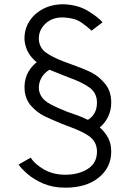

<svg xmlns="http://www.w3.org/2000/svg" viewBox="-20 -756 606 889"><path d="M282 113Q226 113 182 94.5Q138 76 108.5 50.5Q79 25 66 6L122 -26Q140 3 182.5 28Q225 53 282 53Q344 53 386.5 26Q429 -1 429 -54Q429 -95 399.5 -120Q370 -145 292 -173L266 -183Q241 -193 221 -202Q201 -211 184 -219Q151 -236 124.5 -265.5Q98 -295 94 -338Q88 -418 150 -468Q102 -506 94 -565Q90 -613 113 -652.5Q136 -692 180 -715Q224 -738 282 -736Q344 -732 388 -705Q432 -678 455 -653L404 -614Q383 -634 355 -653Q327 -672 278 -675Q224 -678 190.5 -646.5Q157 -615 160 -570Q164 -534 191.5 -513.5Q219 -493 273 -472Q281 -469 296 -463.5Q311 -458 316 -456Q365 -439 404 -420Q440 -401 467.5 -367Q495 -333 495 -281Q495 -246 481 -216.5Q467 -187 442 -166Q467 -144 481 -117Q495 -90 495 -54Q495 19 437.5 66Q380 113 282 113ZM387 -201Q429 -227 429 -281Q429 -324 396.5 -349Q364 -374 294 -399Q273 -407 251.5 -416Q230 -425 209 -433Q185 -419 171.5 -395Q158 -371 160 -342Q163 -321 175 -304.5Q187 -288 214.5 -273Q242 -258 290 -239Q316 -230 329.5 -225Q343 -220 350 -217.5Q357 -215 364.5 -211.5Q372 -208 387 -201Z"/></svg>

Font: Lil Grotesk
Style: Regular
Weight: 400
Designer: Bastien Sozeau
Foundry: NBR — Bastien Sozeau
Version: Version 4.002; ttfautohint (v1.8.4.7-5d5b)